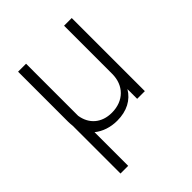

<svg xmlns="http://www.w3.org/2000/svg" viewBox="-198 -620 936 936"><g transform="rotate(-45 269.5 -152.0)"><path d="M402 -504V-172C402 -93 349 -39 267 -39C197 -39 150 -80 140 -145V-504H85V-158C85 -148 86 -139 87 -129V200H140V-32C171 -7 212 7 258 7C325 7 374 -20 402 -67V0H455V-504Z"/></g></svg>

Font: Arthouse Owned Light
Style: Regular
Weight: 300
Designer: Jeremy Tribby
Foundry: Tribby Type
Version: Version 1.000;PS 001.000;hotconv 1.0.88;makeotf.lib2.5.64775